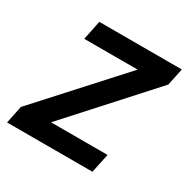

<svg xmlns="http://www.w3.org/2000/svg" viewBox="-144 -625 726 738"><g transform="rotate(30 219.0 -256.0)"><path d="M-21 0 -4.9 -78.1 312 -426.8H75.2L92.8 -512.2H459L442.9 -436L125 -85H376L357.9 0Z"/></g></svg>

Font: Clear Sans Medium
Style: Italic
Weight: 500
Italic angle: -12°
Foundry: Intel Corporation
Version: Version 1.00